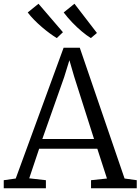

<svg xmlns="http://www.w3.org/2000/svg" viewBox="-23 -1005 750 1025"><path d="M61 -52 316.5 -750H403L642 -52L707 -43V0H463V-43L548 -52L496.5 -211H186L133 -53L222 -43V0H-3V-43ZM479 -263 373 -596 347.5 -683.5 319.5 -593 203 -263ZM279.5 -802Q262.5 -812.5 242 -827.5Q221.5 -842.5 200.2 -860.8Q179 -879 159.5 -898.8Q140 -918.5 125 -938.5L182.5 -985L313 -833L280.5 -802ZM461.5 -802Q439 -816 413 -837.8Q387 -859.5 362 -885.8Q337 -912 317 -938.5L374.5 -985L494.5 -829L462.5 -802Z"/></svg>

Font: Merriweather Light
Style: Regular
Weight: 300
Version: Version 2.100